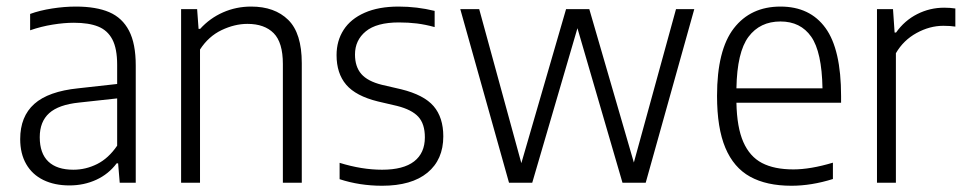

<svg xmlns="http://www.w3.org/2000/svg" viewBox="-20 -570 3006 599"><path d="M403.5 -365.5V0H353.5L348.5 -60.5H344Q319 -27 280.5 -9.2Q242 8.5 196.5 8.5Q150 8.5 115.2 -8.5Q80.5 -25.5 61.8 -58Q43 -90.5 43 -136Q43 -206.5 87 -245.8Q131 -285 224 -294.5L345.5 -308V-368Q345.5 -418.5 330.5 -447Q315.5 -475.5 286.2 -487.2Q257 -499 210.5 -499Q180 -499 144.2 -493.2Q108.5 -487.5 74 -475.5V-526.5Q104 -537.5 142.5 -543.5Q181 -549.5 216.5 -549.5Q280 -549.5 320.8 -532Q361.5 -514.5 382.5 -474.2Q403.5 -434 403.5 -365.5ZM345.5 -115.5V-263L226.5 -250Q163 -243.5 133.5 -217Q104 -190.5 104 -142Q104 -91.5 130.8 -66Q157.5 -40.5 209 -40.5Q247.5 -40.5 283 -58.2Q318.5 -76 345.5 -115.5Z M545 -541.5H595L599.5 -480H604.5Q635 -513.5 676 -531.5Q717 -549.5 763.5 -549.5Q837 -549.5 879.2 -508Q921.5 -466.5 921.5 -373V0H862.5V-370.5Q862.5 -437.5 833.8 -466.5Q805 -495.5 752 -495.5Q712 -495.5 671.2 -476Q630.5 -456.5 604 -415.5V0H545Z M1039.5 -11V-62Q1109 -40.5 1172 -40.5Q1238.5 -40.5 1272 -66.5Q1305.5 -92.5 1305.5 -141.5Q1305.5 -183.5 1285 -205.8Q1264.5 -228 1219 -239.5L1159 -253.5Q1090 -270.5 1060 -305.8Q1030 -341 1030 -398Q1030 -442.5 1052 -476.8Q1074 -511 1117.5 -530.2Q1161 -549.5 1223.5 -549.5Q1281 -549.5 1336 -536V-485.5Q1307 -493.5 1280.5 -496.8Q1254 -500 1224.5 -500Q1155 -500 1121.2 -472.2Q1087.5 -444.5 1087.5 -400Q1087.5 -362 1107.2 -339.2Q1127 -316.5 1171 -305.5L1231.5 -291.5Q1302.5 -274 1332.8 -238.8Q1363 -203.5 1363 -144.5Q1363 -72 1313.5 -31.2Q1264 9.5 1172 9.5Q1102 9.5 1039.5 -11Z M2089 -541.5H2146L1994.5 0H1922L1781.5 -482L1640.5 0H1568L1416 -541.5H1475L1606.5 -61L1746 -541.5H1818.5L1957.5 -63Z M2604 -249.5H2277.5Q2279 -172.5 2299 -127Q2319 -81.5 2357.2 -61.5Q2395.5 -41.5 2455 -41.5Q2508.5 -41.5 2578.5 -62.5V-11.5Q2511.5 9.5 2449 9.5Q2371.5 9.5 2320.2 -18.8Q2269 -47 2243 -108.8Q2217 -170.5 2217 -271Q2217 -414 2269.5 -481.8Q2322 -549.5 2415 -549.5Q2507 -549.5 2555.5 -482.5Q2604 -415.5 2604 -270ZM2277.5 -294.5H2546Q2544 -408 2510.8 -455.5Q2477.5 -503 2415 -503Q2351 -503 2315.2 -455.2Q2279.5 -407.5 2277.5 -294.5Z M2716 -541.5H2766L2771 -468.5H2775.5Q2802 -506 2841.5 -526Q2881 -546 2925.5 -546Q2944.5 -546 2960.5 -543.5V-487Q2945 -489.5 2923 -489.5Q2880.5 -489.5 2839.5 -467Q2798.5 -444.5 2775 -404V0H2716Z"/></svg>

Font: Encode Sans Semi Condensed Light
Style: Regular
Weight: 300
Width: 4
Designer: Multiple Designers
Foundry: Impallari Type
Version: Version 2.000